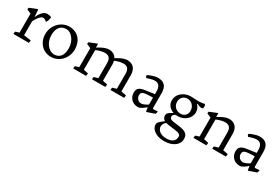

<svg xmlns="http://www.w3.org/2000/svg" viewBox="61 -1561 4127 2860"><g transform="rotate(30 2124.5 -131.0)"><path d="M48.3 -4.4 51.8 0H314.5L319.8 -39.1L317.9 -45.9L195.3 -62.5V-302.7C195.3 -302.7 257.3 -430.2 310.5 -430.2C351.1 -430.2 376 -397 376 -397C409.7 -432.1 409.7 -495.6 409.7 -495.6C409.7 -495.6 382.8 -511.7 339.4 -511.7C245.1 -511.7 195.3 -371.6 195.3 -371.6L186 -498L178.2 -502.4L49.3 -450.7L44.9 -424.3L49.3 -418.5L117.7 -388.7V-62.5L52.7 -41.5Z M459.5 -236.8C459.5 -96.7 555.2 17.6 698.7 17.6C839.8 17.6 957 -100.1 957 -256.8C957 -401.4 866.7 -511.7 718.8 -511.7C579.1 -511.7 459.5 -390.6 459.5 -236.8ZM546.4 -266.6C546.4 -397.9 605.5 -457.5 701.2 -457.5C775.9 -457.5 870.1 -364.3 870.1 -224.1C870.1 -90.8 808.6 -37.1 720.2 -37.1C638.7 -37.1 546.4 -133.8 546.4 -266.6Z M1076.2 -4.4 1079.6 0H1298.3L1303.7 -39.1L1301.8 -45.9L1223.6 -62.5V-400.4C1223.6 -400.4 1299.3 -438 1374 -438C1450.7 -438 1474.1 -387.2 1474.1 -321.8V-62.5L1403.8 -41.5L1399.4 -4.4L1401.4 0H1627.4L1633.8 -39.1L1630.4 -45.9L1552.7 -62.5V-344.7C1552.7 -364.3 1549.3 -384.3 1545.4 -402.8C1562.5 -410.6 1627.4 -438 1692.9 -438C1768.6 -438 1791.5 -387.2 1791.5 -321.8V-62.5L1721.7 -41.5L1717.3 -4.4L1719.2 0H1952.1L1958.5 -39.1L1954.6 -45.9L1869.6 -62.5V-344.7C1869.6 -447.8 1815.9 -511.7 1715.3 -511.7C1638.7 -511.7 1534.2 -440.4 1531.7 -438C1507.8 -483.9 1462.9 -511.7 1397.9 -511.7C1321.3 -511.7 1214.4 -438 1214.4 -438V-498L1206.1 -502.4L1077.6 -450.7L1072.8 -424.3L1077.6 -418.5L1145.5 -388.7V-62.5L1081.1 -41.5Z M2036.6 -139.2C2036.6 -64.5 2088.4 17.6 2199.7 17.6C2238.8 17.6 2293 -26.4 2327.6 -56.2L2336.4 10.3L2343.3 17.6L2478 -28.8L2489.3 -68.8L2483.9 -75.7C2483.9 -75.7 2432.1 -70.3 2419.4 -70.3C2405.8 -70.3 2401.4 -78.1 2401.4 -92.3V-337.9C2401.4 -450.7 2354 -511.7 2243.2 -511.7C2168.5 -511.7 2073.2 -461.9 2073.2 -461.9C2073.2 -430.2 2092.8 -419.9 2092.8 -419.9C2092.8 -419.9 2170.9 -450.7 2223.6 -450.7C2293.9 -450.7 2323.2 -401.4 2323.2 -319.3V-277.3C2316.9 -276.4 2258.3 -269 2166.5 -255.4C2069.8 -240.2 2036.6 -211.9 2036.6 -139.2ZM2123.5 -143.6C2123.5 -185.1 2142.1 -201.2 2185.1 -209.5C2231.9 -217.3 2317.9 -218.3 2323.2 -218.3V-98.6C2295.9 -81.5 2249 -52.7 2211.4 -52.7C2159.7 -52.7 2123.5 -101.1 2123.5 -143.6Z M2581.5 56.2C2563 70.3 2556.2 91.3 2556.2 112.8C2556.2 176.3 2629.4 261.7 2785.6 261.7C2934.1 261.7 3032.2 187.5 3032.2 87.4C3032.2 -20.5 2957 -36.6 2789.1 -55.2C2710.9 -63.5 2700.2 -85.4 2700.2 -116.2C2700.2 -137.2 2726.1 -154.8 2744.1 -164.6C2755.9 -163.6 2768.1 -162.1 2779.8 -162.1C2888.2 -162.1 2987.3 -241.2 2987.3 -344.7C2987.3 -385.3 2971.2 -434.6 2937 -460.9L2940.4 -468.3C2968.8 -464.4 2986.3 -445.3 3019.5 -445.3C3039.1 -445.3 3047.9 -452.1 3047.9 -452.1C3047.9 -452.1 3053.2 -460.9 3053.2 -481.9C3053.2 -500.5 3050.3 -510.3 3040 -524.4C3012.7 -513.7 2973.1 -510.3 2937 -510.3C2882.3 -510.3 2828.6 -515.6 2804.2 -515.6C2697.8 -515.6 2585.9 -445.3 2585.9 -320.8C2585.9 -248 2635.7 -196.3 2703.6 -173.3C2645 -137.2 2610.4 -125 2610.4 -79.1C2610.4 -49.3 2621.6 -21 2652.8 -3.4C2619.1 22 2596.2 42.5 2581.5 56.2ZM2796.9 -214.8C2722.2 -214.8 2664.6 -266.6 2664.6 -347.2C2664.6 -412.6 2710.9 -461.9 2778.3 -461.9C2844.7 -461.9 2906.7 -408.2 2906.7 -322.8C2906.7 -253.4 2853.5 -214.8 2796.9 -214.8ZM2636.2 94.7C2636.2 52.7 2666.5 21.5 2683.6 10.3C2707.5 17.6 2740.2 22 2781.2 26.4C2908.7 41 2945.3 51.3 2945.3 94.7C2945.3 154.3 2911.1 210.4 2795.9 210.4C2689 210.4 2636.2 151.4 2636.2 94.7Z M3144.5 -4.4 3147.9 0H3366.7L3372.1 -39.1L3370.1 -45.9L3292 -62.5V-400.4C3292 -400.4 3367.7 -438 3442.4 -438C3519 -438 3542.5 -387.2 3542.5 -321.8V-62.5L3472.2 -41.5L3467.8 -4.4L3469.7 0H3702.1L3708 -39.1L3705.6 -45.9L3621.1 -62.5V-344.7C3621.1 -447.8 3565.4 -511.7 3466.3 -511.7C3389.6 -511.7 3282.7 -438 3282.7 -438V-498L3274.4 -502.4L3146 -450.7L3141.1 -424.3L3146 -418.5L3213.9 -388.7V-62.5L3149.4 -41.5Z M3786.6 -139.2C3786.6 -64.5 3838.4 17.6 3949.7 17.6C3988.8 17.6 4043 -26.4 4077.6 -56.2L4086.4 10.3L4093.3 17.6L4228 -28.8L4239.3 -68.8L4233.9 -75.7C4233.9 -75.7 4182.1 -70.3 4169.4 -70.3C4155.8 -70.3 4151.4 -78.1 4151.4 -92.3V-337.9C4151.4 -450.7 4104 -511.7 3993.2 -511.7C3918.5 -511.7 3823.2 -461.9 3823.2 -461.9C3823.2 -430.2 3842.8 -419.9 3842.8 -419.9C3842.8 -419.9 3920.9 -450.7 3973.6 -450.7C4043.9 -450.7 4073.2 -401.4 4073.2 -319.3V-277.3C4066.9 -276.4 4008.3 -269 3916.5 -255.4C3819.8 -240.2 3786.6 -211.9 3786.6 -139.2ZM3873.5 -143.6C3873.5 -185.1 3892.1 -201.2 3935.1 -209.5C3981.9 -217.3 4067.9 -218.3 4073.2 -218.3V-98.6C4045.9 -81.5 3999 -52.7 3961.4 -52.7C3909.7 -52.7 3873.5 -101.1 3873.5 -143.6Z"/></g></svg>

Font: Trykker
Style: Regular
Weight: 400
Designer: Magnus Gaarde
Foundry: Magnus Gaarde
Version: Version 1.001